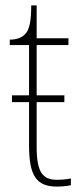

<svg xmlns="http://www.w3.org/2000/svg" viewBox="-20 -677 305 707"><path d="M189 10C205 10 222 9 241 5V-20C221 -16 208 -15 188 -15C137 -15 115 -44 115 -135V-301H217V-326H115V-511H232V-536H115V-657H95C95 -599 88 -567 73 -552C62 -539 42 -531 16 -531V-511H87V-326H24V-301H87V-141C87 -29 115 10 189 10Z"/></svg>

Font: Noto Serif SemiCondensed Thin
Style: Regular
Weight: 100
Width: 4
Designer: Monotype Design Team
Foundry: Monotype Imaging Inc.
Version: Version 2.015